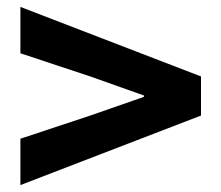

<svg xmlns="http://www.w3.org/2000/svg" viewBox="-20 -656 639 555"><path d="M39 -121V-255L241 -322L396 -376V-380L241 -435L39 -502V-636L561 -435V-322Z"/></svg>

Font: Noto Sans KR ExtraBold
Style: Regular
Weight: 800
Designer: Ryoko NISHIZUKA  (kana, bopomofo & ideographs); Paul D. Hunt (Latin, Greek & Cyrillic); Sandoll Communications , Soo-you
Foundry: Adobe
Version: Version 2.004-H2;hotconv 1.0.118;makeotfexe 2.5.65603